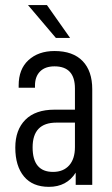

<svg xmlns="http://www.w3.org/2000/svg" viewBox="-20 -725 441 753"><path d="M304.2 -485.4Q341.8 -446.3 341.8 -375V0H276.9V-47.9Q241.7 7.8 171.9 7.8Q107.9 7.8 74.2 -32.7Q40 -73.7 40 -146Q40 -215.8 79.6 -255.4Q119.1 -294.9 193.8 -294.9H273.9V-377.9Q273.9 -464.8 193.8 -464.8Q157.2 -464.8 137.2 -444.8Q117.2 -424.8 117.2 -389.2V-380.9H53.2V-390.1Q53.2 -453.6 91.3 -488.8Q130.4 -524.9 193.8 -524.9Q266.1 -524.9 304.2 -485.4ZM251.5 -76.7Q273.9 -102.1 273.9 -147.9V-244.1H201.2Q107.9 -244.1 107.9 -147Q107.9 -50.8 188 -50.8Q228.5 -50.8 251.5 -76.7ZM199.2 -576.2 89.8 -705.1H164.1L254.9 -576.2Z"/></svg>

Font: D-DIN Condensed
Style: Regular
Weight: 400
Width: 3
Designer: Charles Nix
Foundry: Datto Inc.
Version: Version 1.00